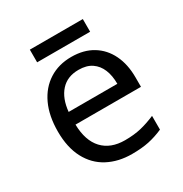

<svg xmlns="http://www.w3.org/2000/svg" viewBox="-161 -799 887 932"><g transform="rotate(-30 282.0 -333.5)"><path d="M292 -546Q361 -546 410.5 -516Q460 -486 486.5 -431.5Q513 -377 513 -304V-251H146Q148 -160 192.5 -112.5Q237 -65 317 -65Q368 -65 407.5 -74.5Q447 -84 489 -102V-25Q448 -7 408 1.5Q368 10 313 10Q237 10 178.5 -21Q120 -52 87.5 -113.5Q55 -175 55 -264Q55 -352 84.5 -415Q114 -478 167.5 -512Q221 -546 292 -546ZM291 -474Q228 -474 191.5 -433.5Q155 -393 148 -321H421Q421 -367 407 -401Q393 -435 364.5 -454.5Q336 -474 291 -474ZM433 -677V-606H136V-677Z"/></g></svg>

Font: Noto Sans Khmer UI
Style: Regular
Weight: 400
Designer: Danh Hong and the Monotype Design Team
Foundry: Monotype Imaging Inc.
Version: Version 2.002